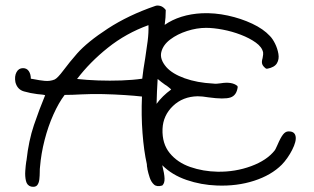

<svg xmlns="http://www.w3.org/2000/svg" viewBox="-20 -666 1161 710"><path d="M95 24Q80 20 76 3Q72 -14 73.5 -34.5Q75 -55 77 -68Q78 -72 78 -73Q86 -146 105.5 -203.5Q125 -261 147 -314Q140 -316 133 -316.5Q126 -317 118 -318Q93 -321 68.5 -328Q44 -335 37 -362Q33 -384 41 -399Q49 -414 65 -414Q79 -414 86.5 -403Q94 -392 94 -375Q98 -374 106 -373Q125 -369 145 -367Q165 -365 182 -372Q193 -377 215 -406.5Q237 -436 265 -468Q303 -511 379 -560.5Q455 -610 554 -644Q562 -647 573 -644Q584 -641 593 -629Q593 -615 592 -601.5Q591 -588 589 -574Q616 -593 651 -604Q686 -615 727 -617Q774 -619 822.5 -608.5Q871 -598 912.5 -578.5Q954 -559 978 -533Q988 -523 997 -505Q1006 -487 1009.5 -467Q1013 -447 1004 -432Q995 -417 969 -412H964Q952 -421 949.5 -429.5Q947 -438 951 -451Q954 -466 953 -472Q949 -492 926 -508.5Q903 -525 870.5 -537.5Q838 -550 803.5 -556.5Q769 -563 742 -563Q708 -563 672 -551.5Q636 -540 609.5 -520Q583 -500 576.5 -473.5Q570 -447 595 -418Q617 -393 663 -376.5Q709 -360 768 -357Q775 -356 782 -356.5Q789 -357 796 -358Q838 -365 858 -348L859 -344Q855 -313 832 -305.5Q809 -298 751 -306Q740 -308 729.5 -309Q719 -310 711 -310Q656 -309 619.5 -274Q583 -239 581 -189Q579 -135 607.5 -100Q636 -65 683.5 -48.5Q731 -32 785 -31Q850 -30 908.5 -51.5Q967 -73 996 -110Q997 -111 999 -115Q1001 -119 1006 -130Q1018 -158 1027 -169Q1036 -180 1046 -180Q1069 -181 1073 -162.5Q1077 -144 1060 -111Q1053 -97 1042.5 -82Q1032 -67 1022 -57Q983 -18 919.5 2.5Q856 23 782 20Q724 18 670 -0.5Q616 -19 580 -55Q588 -23 588.5 -6Q589 11 581 19L580 20Q560 26 549.5 16.5Q539 7 533.5 -9.5Q528 -26 525 -41Q525 -42 525 -43Q524 -47 523.5 -51Q523 -55 523 -59Q512 -108 507 -174Q502 -240 505 -309Q479 -312 441 -314.5Q403 -317 361.5 -318Q320 -319 281 -317Q265 -316 249 -315.5Q233 -315 219 -315Q197 -286 177.5 -242.5Q158 -199 145 -148.5Q132 -98 128 -49Q127 -43 127 -29Q127 -17 125.5 -3Q124 11 117.5 19Q111 27 95 24ZM265 -374Q300 -370 343 -368.5Q386 -367 429 -368.5Q472 -370 506 -375Q508 -392 510.5 -410.5Q513 -429 517 -451Q522 -483 526 -514Q530 -545 529 -573Q446 -543 379 -489.5Q312 -436 265 -374ZM559 -282Q580 -311 613 -335Q612 -336 611 -337Q610 -338 609 -339Q605 -342 601 -345.5Q597 -349 590 -353Q583 -358 576.5 -363Q570 -368 563 -374Q560 -327 559 -282Z"/></svg>

Font: Yuji Hentaigana Akebono
Style: Regular
Weight: 400
Designer: Kataoka Yuji
Foundry: Kinuta Font Factory
Version: Version 3.002